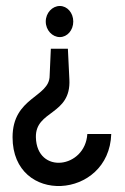

<svg xmlns="http://www.w3.org/2000/svg" viewBox="-20 -611 419 642"><path d="M22 -152C22 77 345 57 352 -163H272C265 -48 103 -26 100 -152C98 -243 218 -225 212 -345L207 -448H150L146 -358C146 -285 22 -287 22 -152ZM133 -539C133 -510 155 -487 180 -487C205 -487 225 -510 225 -539C225 -568 205 -591 180 -591C155 -591 133 -568 133 -539Z"/></svg>

Font: Charger Sport
Style: Nrw
Weight: 400
Designer: Jasper
Foundry: Cannot Into Space Fonts
Version: Version 1.1